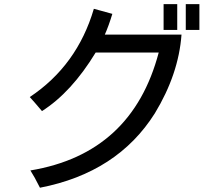

<svg xmlns="http://www.w3.org/2000/svg" viewBox="-20 -841 1040 922"><path d="M439.5 -588.9Q323.2 -397.5 181.6 -307.6Q170.9 -319.3 146.5 -348.6Q129.9 -367.2 123 -375Q350.6 -526.4 430.7 -798.8L519.5 -774.4Q502 -716.8 483.4 -674.8H851.6Q837.9 -485.4 723.6 -296.9Q543.9 -11.7 171.9 60.5Q144.5 5.9 126 -22.5Q614.3 -103.5 742.2 -588.9ZM831.1 -821.3V-697.3H765.6V-821.3ZM937.5 -821.3V-697.3H872.1V-821.3Z"/></svg>

Font: MotoyaLCedar
Style: W3 mono
Weight: 400
Version: Version 1.01